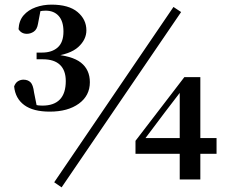

<svg xmlns="http://www.w3.org/2000/svg" viewBox="-20 -775 983 829"><path d="M195 -293Q123 -293 84.5 -321.5Q46 -350 41 -402Q47 -418 58 -424.5Q69 -431 81 -431Q100 -431 111.5 -420Q123 -409 127 -376L140 -311L108 -332Q122 -325 134 -322Q146 -319 163 -319Q213 -319 238.5 -345.5Q264 -372 264 -425Q264 -471 239 -495Q214 -519 165 -519H138V-548H162Q204 -548 229 -570Q254 -592 254 -639Q254 -683 233.5 -706Q213 -729 177 -729Q164 -729 149.5 -726Q135 -723 117 -717L156 -735L144 -672Q140 -648 126 -638.5Q112 -629 96 -629Q72 -629 60 -649Q62 -686 82 -709Q102 -732 134 -743.5Q166 -755 202 -755Q277 -755 315 -723Q353 -691 353 -644Q353 -604 318 -572Q283 -540 204 -531L202 -541Q291 -535 329.5 -504.5Q368 -474 368 -420Q368 -362 320.5 -327.5Q273 -293 195 -293ZM756 0V-137V-158V-381H745L789 -417L691 -289L594 -160L601 -194V-179H915V-111H565V-167L776 -442H845V0ZM246 34 214 12 729 -745 762 -723Z"/></svg>

Font: Noto Serif SC ExtraLight ExtraBold
Style: Regular
Weight: 800
Version: Version 2.002-H1;hotconv 1.1.0;makeotfexe 2.6.0